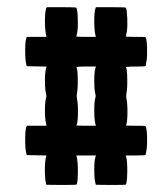

<svg xmlns="http://www.w3.org/2000/svg" viewBox="-20 -487 456 540"><path d="M109.9 -463.4 111.3 -466.8H152.8Q193.4 -466.8 194.8 -465.3Q197.8 -460.4 198.7 -436.8Q199.7 -413.1 197.8 -399.4Q195.3 -385.3 194.8 -384.3L198.2 -383.8Q201.7 -383.8 208.3 -383.5Q214.8 -383.3 222.2 -383.3H249.5L248.5 -387.7Q245.1 -401.4 245.1 -427.7Q245.1 -454.1 248.5 -463.4L250 -466.8H291.5Q332.5 -466.8 334 -465.3Q336.9 -460.4 337.9 -436.8Q338.9 -413.1 336.9 -399.4Q334.5 -385.3 334 -384.3L337.4 -383.8Q340.8 -383.8 347.2 -383.5Q353.5 -383.3 360.8 -383.3Q388.7 -383.3 389.6 -382.3Q392.6 -377.4 393.6 -353.5Q394.5 -329.6 392.1 -315.9Q391.6 -313.5 391.4 -311.5Q391.1 -309.6 390.9 -308.3Q390.6 -307.1 390.4 -305.9Q390.1 -304.7 390.1 -304Q390.1 -303.2 390.1 -302.7Q390.1 -302.2 389.6 -301.8V-301.3Q388.2 -299.8 360.8 -299.8Q353.5 -299.8 347.2 -299.6Q340.8 -299.3 337.4 -298.8H334Q337.4 -293.5 337.9 -265.4Q338.4 -237.3 335.4 -223.1Q334.5 -216.8 335.4 -210.4Q338.9 -195.8 338.4 -167.7Q337.9 -139.6 334 -134.3L337.4 -133.8Q340.8 -133.8 347.2 -133.5Q353.5 -133.3 360.8 -133.3Q388.7 -133.3 389.6 -132.3Q392.6 -127.4 393.6 -103.5Q394.5 -79.6 392.1 -65.9Q391.6 -63.5 391.4 -61.5Q391.1 -59.6 390.9 -58.3Q390.6 -57.1 390.4 -55.9Q390.1 -54.7 390.1 -54Q390.1 -53.2 390.1 -52.7Q390.1 -52.2 389.6 -51.8V-51.3Q388.2 -49.8 361.3 -49.8H333.5L335 -45.4Q338.4 -32.7 337.9 -2.2Q337.4 28.3 333.5 32.2Q332.5 33.2 291 33.2L249.5 32.7L248.5 28.8Q245.1 16.6 245.1 -9.8Q245.1 -36.1 248.5 -45.9L250 -49.8H222.2H194.8L195.8 -45.4Q199.2 -32.7 199 -2.2Q198.7 28.3 194.8 32.2Q193.8 33.2 151.9 33.2L110.4 32.7L109.4 28.8Q106 16.1 106.2 -10.3Q106.4 -36.6 109.9 -46.4L110.8 -49.8L83 -50.3L55.2 -50.8L54.2 -54.7Q50.8 -67.4 50.8 -94.5Q50.8 -121.6 54.2 -130.4L55.7 -133.3H83H110.8L109.9 -137.7Q106.4 -150.9 106.4 -176.8Q106.4 -202.6 109.9 -212.9Q110.8 -216.8 109.9 -221.2Q106.4 -234.4 106.4 -260.3Q106.4 -286.1 109.9 -296.4L110.8 -299.8L83 -300.3L55.2 -300.8L54.2 -304.7Q50.8 -317.4 50.8 -344.5Q50.8 -371.6 54.2 -380.4L55.7 -383.3H83H110.8L109.9 -387.7Q106.4 -401.4 106.4 -427.7Q106.4 -454.1 109.9 -463.4ZM248.5 -295.9 250 -299.8H222.2Q217.8 -299.8 213.6 -299.8Q209.5 -299.8 206.1 -299.6Q202.6 -299.3 200 -299.3Q197.3 -299.3 196.3 -298.8H194.8Q198.2 -293.5 198.7 -265.4Q199.2 -237.3 196.3 -223.1Q195.3 -216.8 196.3 -210.4Q199.7 -195.8 199.2 -167.7Q198.7 -139.6 194.8 -134.3L198.2 -133.8Q201.7 -133.8 208.3 -133.5Q214.8 -133.3 222.2 -133.3H249.5L248.5 -137.7Q245.1 -150.9 245.1 -176.8Q245.1 -202.6 248.5 -212.9Q249.5 -216.8 248.5 -221.2Q245.1 -234.4 245.1 -260Q245.1 -285.6 248.5 -295.9Z"/></svg>

Font: VT323
Style: Regular
Weight: 400
Monospace: yes
Version: Version 001.002